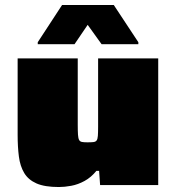

<svg xmlns="http://www.w3.org/2000/svg" viewBox="-20 -745 707 773"><path d="M217 8Q160 8 127 -6.5Q94 -21 77.5 -48.5Q61 -76 56 -115Q51 -154 51 -202V-510H293V-243Q293 -217 294 -202.5Q295 -188 298.5 -181.5Q302 -175 310 -173.5Q318 -172 332 -172Q347 -172 356 -173Q365 -174 369 -179.5Q373 -185 374 -198Q375 -211 375 -234V-510H617V0H383L379 -57H368Q347 -31 320.5 -16.5Q294 -2 267 3Q240 8 217 8ZM132 -567V-575L230 -725H438L537 -575V-567H389L333 -645L280 -567Z"/></svg>

Font: Saira Expanded Black
Style: Regular
Weight: 900
Width: 7
Designer: Hector Gatti with collaboration of the Omnibus-Type team
Foundry: Omnibus-Type
Version: Version 1.101